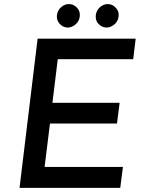

<svg xmlns="http://www.w3.org/2000/svg" viewBox="-20 -914 696 934"><path d="M163 -726H640L628 -626H261L235 -414H562L549 -313H223L197 -102H578L565 0H75ZM257 -840Q260 -865 279 -880.5Q298 -896 319 -894Q339 -893 355 -876Q371 -859 368 -834Q365 -809 346 -794Q327 -779 307 -780Q286 -781 270 -798.5Q254 -816 257 -840ZM446 -840Q449 -865 468 -880.5Q487 -896 508 -894Q528 -893 544 -875.5Q560 -858 557 -834Q554 -809 535 -794Q516 -779 496 -780Q475 -781 459 -798Q443 -815 446 -840Z"/></svg>

Font: Josefin Sans Medium
Style: Italic
Weight: 500
Italic angle: -7°
Designer: Santiago Orozco
Foundry: Typemade
Version: Version 2.000